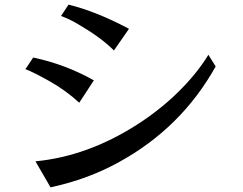

<svg xmlns="http://www.w3.org/2000/svg" viewBox="-20 -760 1040 822"><path d="M88.9 -463.9 122.1 -513.7Q260.7 -484.4 381.8 -416L319.3 -320.3Q261.7 -373 193.4 -411.6Q125 -450.2 88.9 -463.9ZM131.8 -69.3Q355.5 -90.8 568.4 -227.5Q667 -291 745.1 -368.2Q823.2 -445.3 872.1 -525.4L903.3 -475.6Q756.8 -212.9 490.2 -66.4Q356.4 7.8 196.3 42ZM241.2 -691.4 273.4 -740.2Q392.6 -710.9 532.2 -636.7L467.8 -543.9Q413.1 -598.6 321.3 -652.3Q278.3 -678.7 241.2 -691.4Z"/></svg>

Font: GenEi LateMin v2
Style: Medium
Weight: 500
Designer: o_tamon (Modified)
Foundry: o_tamon / Adobe Systems Incorporated / FONT 910 / Philipp H. Poll
Version: Version 2.1;Original Version 1.004